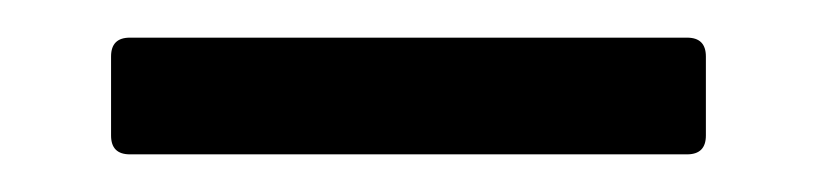

<svg xmlns="http://www.w3.org/2000/svg" viewBox="-20 -362 434 102"><path d="M39 -290V-332Q39 -342 49 -342H345Q355 -342 355 -332V-290Q355 -280 345 -280H49Q39 -280 39 -290Z"/></svg>

Font: Barlow
Style: Regular
Weight: 400
Designer: Jeremy Tribby
Foundry: Tribby Type
Version: Version 1.408;December 10, 2018;FontCreator 11.5.0.2430 64-b